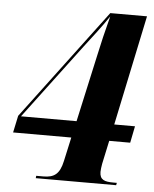

<svg xmlns="http://www.w3.org/2000/svg" viewBox="-52 -758 645 802"><g transform="rotate(5 270.5 -357.0)"><path d="M128 0H465L467 -10H452C416 -10 395 -16 395 -50C395 -56 397 -75 399 -84L420 -182H508L522 -252H435L532 -714H378L32 -253L17 -182H261L239 -82C227 -26 204 -10 159 -10H129ZM279 -565C312 -608 348 -654 379 -700C362 -635 350 -585 339 -533L277 -252H44Z"/></g></svg>

Font: Noto Serif Display SemiCondensed ExtraBold
Style: Italic
Weight: 800
Width: 4
Italic angle: -12°
Designer: Monotype Design Team
Foundry: Monotype Imaging Inc.
Version: Version 2.009